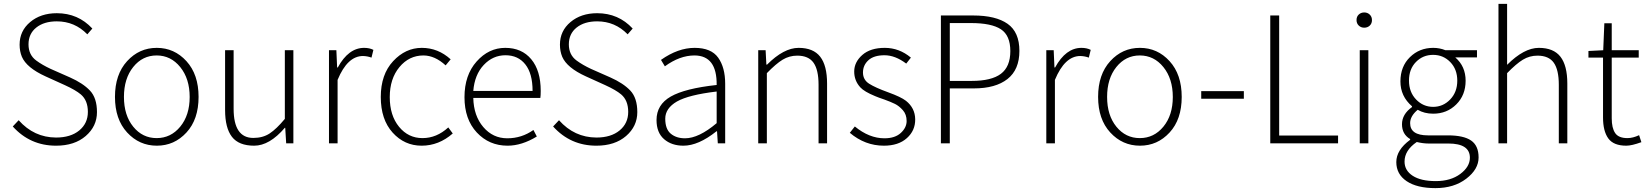

<svg xmlns="http://www.w3.org/2000/svg" viewBox="-20 -739 8494 990"><path d="M269 12.2Q135.3 12.2 45.9 -86.9L76.2 -119.1Q155.3 -30.3 269 -29.8Q344.2 -29.8 388.7 -66.4Q433.1 -103 433.1 -162.1Q433.1 -221.2 397 -252Q369.6 -274.9 314.9 -299.8L214.8 -345.2Q117.2 -389.6 92.8 -446.3Q81.1 -474.6 81.1 -508.8Q81.1 -579.6 135.5 -625.2Q189.9 -670.9 272.9 -670.9Q382.8 -670.9 456.1 -591.8L430.2 -562Q365.2 -628.9 272.9 -628.9Q207 -628.9 167 -596.9Q127 -564.9 127 -510.3Q127 -456.1 167 -426.8Q198.2 -403.8 241.2 -383.8L340.8 -339.8Q407.7 -310.1 443.8 -272Q480 -233.9 480 -160.9Q480 -87.9 422.1 -37.8Q364.3 12.2 269 12.2Z M667 -85.7Q714.8 -26.9 787.8 -26.9Q860.8 -26.9 909.4 -85.9Q958 -145 958 -239Q958 -333 909.4 -393.1Q860.8 -453.1 787.8 -453.1Q714.8 -453.1 667 -393.6Q619.1 -334 619.1 -239.3Q619.1 -144.5 667 -85.7ZM941.4 -55.7Q878.9 12.2 788.6 12.2Q698.2 12.2 635.5 -55.9Q572.8 -124 572.8 -239.5Q572.8 -355 635.3 -423.6Q697.8 -492.2 788.3 -492.2Q878.9 -492.2 941.4 -423.6Q1003.9 -355 1003.9 -239.3Q1003.9 -123.5 941.4 -55.7Z M1184.6 -178.2Q1184.6 -27.8 1286.1 -27.8Q1335.4 -27.8 1370.6 -51Q1405.8 -74.2 1448.7 -126V-480H1492.7V0H1455.6L1450.7 -80.1H1448.7Q1369.6 12.2 1290.5 12.2Q1211.4 12.2 1176 -33.4Q1140.6 -79.1 1140.6 -171.9V-480H1184.6Z M1676.3 0V-480H1714.4L1718.3 -391.1H1721.7Q1776.9 -492.2 1857.4 -492.2Q1885.3 -492.2 1905.3 -481.9L1895.5 -441.9Q1874.5 -449.7 1851.6 -450.2Q1771.5 -450.2 1720.7 -327.1V0Z M2303.7 -433.1 2277.8 -401.9Q2222.7 -452.6 2163.6 -453.1Q2089.4 -453.1 2039.6 -393.1Q1989.7 -333 1989.7 -238.3Q1989.7 -143.6 2037.6 -85.2Q2085.4 -26.9 2158.4 -26.9Q2231.4 -26.9 2291.5 -82L2314.5 -50.8Q2242.7 12.2 2154.1 12.2Q2065.4 12.2 2004.4 -55.4Q1943.4 -123 1943.4 -239Q1943.4 -355 2007.1 -423.6Q2070.8 -492.2 2154.8 -492.2Q2238.8 -492.2 2303.7 -433.1Z M2726.1 -270Q2726.1 -359.9 2688.7 -407Q2651.4 -454.1 2586.4 -454.1Q2521.5 -454.1 2474.4 -404.1Q2427.2 -354 2420.4 -270ZM2597.2 12.2Q2502 12.2 2438.5 -55.9Q2375 -124 2375 -237.8Q2375 -351.6 2437.5 -421.9Q2500 -492.2 2585.2 -492.2Q2670.4 -492.2 2719.2 -433.6Q2768.1 -375 2768.1 -270Q2768.1 -246.1 2766.1 -233.9H2420.4Q2422.4 -142.1 2471.9 -84Q2521.5 -25.9 2595.7 -25.9Q2669.9 -25.9 2730.5 -68.8L2748 -35.2Q2670.4 12.2 2597.2 12.2Z M3055.2 12.2Q2921.4 12.2 2832 -86.9L2862.3 -119.1Q2941.4 -30.3 3055.2 -29.8Q3130.4 -29.8 3174.8 -66.4Q3219.2 -103 3219.2 -162.1Q3219.2 -221.2 3183.1 -252Q3155.8 -274.9 3101.1 -299.8L3001 -345.2Q2903.3 -389.6 2878.9 -446.3Q2867.2 -474.6 2867.2 -508.8Q2867.2 -579.6 2921.6 -625.2Q2976.1 -670.9 3059.1 -670.9Q3168.9 -670.9 3242.2 -591.8L3216.3 -562Q3151.4 -628.9 3059.1 -628.9Q2993.2 -628.9 2953.1 -596.9Q2913.1 -564.9 2913.1 -510.3Q2913.1 -456.1 2953.1 -426.8Q2984.4 -403.8 3027.3 -383.8L3127 -339.8Q3193.8 -310.1 3230 -272Q3266.1 -233.9 3266.1 -160.9Q3266.1 -87.9 3208.3 -37.8Q3150.4 12.2 3055.2 12.2Z M3512.2 -25.9Q3583 -25.9 3675.3 -104V-267.1Q3531.2 -250 3470.7 -215.8Q3410.2 -180.7 3410.2 -127Q3410.2 -73.2 3438.7 -49.6Q3467.3 -25.9 3512.2 -25.9ZM3503.9 12.2Q3442.9 12.2 3404.1 -21.5Q3365.2 -55.2 3365.2 -120.1Q3365.2 -199.2 3438.7 -241.2Q3512.2 -283.2 3675.3 -300.8Q3677.2 -452.6 3561 -453.1Q3484.9 -453.1 3408.2 -397L3388.2 -430.2Q3476.1 -492.2 3561.5 -492.2Q3647 -492.2 3683.1 -441.7Q3719.2 -391.1 3719.2 -307.1V0H3681.2L3677.2 -62H3674.3Q3581.1 12.2 3503.9 12.2Z M3889.6 0V-480H3927.7L3931.6 -405.8H3935.1Q4021.5 -492.2 4097.7 -492.2Q4173.8 -492.2 4209.2 -446.5Q4244.6 -400.9 4244.6 -308.1V0H4200.7V-301.8Q4200.7 -378.9 4174.8 -415.5Q4148.9 -452.1 4090.8 -452.1Q4049.8 -452.1 4015.4 -431.2Q3981 -410.2 3934.1 -361.8V0Z M4537.6 12.2Q4440.4 12.2 4361.8 -54.2L4387.7 -86.9Q4461.9 -25.9 4540.5 -25.9Q4594.7 -25.9 4624.8 -53.5Q4654.8 -81.1 4654.8 -115Q4654.8 -148.9 4635.3 -170.9Q4615.7 -192.9 4594.2 -203.4Q4572.8 -213.9 4540.5 -225.6Q4508.3 -236.3 4492.7 -243.2Q4436 -266.6 4416.5 -288.1Q4384.3 -322.8 4384.5 -370.8Q4384.8 -418.9 4426.3 -455.6Q4467.8 -492.2 4542.2 -492.2Q4616.7 -492.2 4676.8 -441.9L4652.8 -411.1Q4595.7 -454.1 4540.8 -454.1Q4485.8 -454.1 4457.8 -428.5Q4429.7 -402.8 4429.7 -365.2Q4429.7 -327.6 4461.4 -307.4Q4493.2 -287.1 4559.3 -263.2Q4625.5 -239.3 4651.4 -219.2Q4698.2 -182.1 4699 -124Q4699.7 -65.9 4656.2 -26.9Q4612.8 12.2 4537.6 12.2Z M4877.4 -321.8H4990.2Q5092.3 -321.8 5140.9 -358.4Q5189.5 -395 5189.5 -475.6Q5189.5 -556.2 5140.9 -588.1Q5092.3 -620.1 4986.3 -620.1H4877.4ZM4831.5 0V-659.2H4997.6Q5114.7 -659.2 5175.5 -616.2Q5236.3 -573.2 5236.3 -476.6Q5236.3 -379.9 5174.8 -331.5Q5113.3 -283.2 5001.5 -283.2H4877.4V0Z M5375 0V-480H5413.1L5417 -391.1H5420.4Q5475.6 -492.2 5556.2 -492.2Q5584 -492.2 5604 -481.9L5594.2 -441.9Q5573.2 -449.7 5550.3 -450.2Q5470.2 -450.2 5419.4 -327.1V0Z M5736.3 -85.7Q5784.2 -26.9 5857.2 -26.9Q5930.2 -26.9 5978.8 -85.9Q6027.3 -145 6027.3 -239Q6027.3 -333 5978.8 -393.1Q5930.2 -453.1 5857.2 -453.1Q5784.2 -453.1 5736.3 -393.6Q5688.5 -334 5688.5 -239.3Q5688.5 -144.5 5736.3 -85.7ZM6010.7 -55.7Q5948.2 12.2 5857.9 12.2Q5767.6 12.2 5704.8 -55.9Q5642.1 -124 5642.1 -239.5Q5642.1 -355 5704.6 -423.6Q5767.1 -492.2 5857.7 -492.2Q5948.2 -492.2 6010.7 -423.6Q6073.2 -355 6073.2 -239.3Q6073.2 -123.5 6010.7 -55.7Z M6173.8 -230V-269H6393.6V-230Z M6529.8 0V-659.2H6575.7V-40H6879.4V0Z M7042.7 -606.9Q7031.2 -596.2 7014.4 -596.2Q6997.6 -596.2 6986.1 -607.2Q6974.6 -618.2 6974.6 -635.7Q6974.6 -653.3 6986.1 -664.1Q6997.6 -674.8 7014.4 -674.8Q7031.2 -674.8 7042.7 -663.8Q7054.2 -652.8 7054.2 -635.3Q7054.2 -617.7 7042.7 -606.9ZM6991.2 0V-480H7035.6V0Z M7559.1 74.2Q7559.1 1 7447.8 1H7344.7Q7317.9 1 7285.2 -6.8Q7222.2 36.1 7222.2 94.2Q7222.2 140.1 7264.4 167.5Q7306.6 194.8 7383.3 194.8Q7460 194.8 7509.5 158Q7559.1 121.1 7559.1 74.2ZM7281.7 -226.1Q7318.4 -188 7369.6 -188Q7420.9 -188 7457.5 -226.1Q7494.1 -264.2 7494.1 -323Q7494.1 -381.8 7458 -418.9Q7421.9 -456.1 7369.4 -456.1Q7316.9 -456.1 7281 -419.4Q7245.1 -382.8 7245.1 -323.5Q7245.1 -264.2 7281.7 -226.1ZM7251 -18.1V-22Q7209 -46.9 7209 -98.4Q7209 -149.9 7260.7 -187V-190.9Q7200.7 -242.7 7200.9 -319.6Q7201.2 -396.5 7250 -444.3Q7298.8 -492.2 7370.1 -492.2Q7403.3 -492.2 7433.1 -480H7595.7V-442.9H7483.9Q7537.1 -397 7537.1 -322.8Q7537.1 -248.5 7489 -200.7Q7440.9 -152.8 7370.1 -152.8Q7324.2 -152.8 7290 -172.9Q7251 -140.6 7251 -104Q7251 -41 7342.8 -41H7445.8Q7526.9 -41 7565.4 -14.4Q7604 12.2 7604 73Q7604 133.8 7540.5 182.4Q7477.1 231 7381.6 231Q7286.1 231 7232.9 195.1Q7179.7 159.2 7179.7 96.7Q7179.7 34.2 7251 -18.1Z M7706.5 0V-719.2H7751V-404.8Q7838.4 -492.2 7914.6 -492.2Q7990.7 -492.2 8026.1 -446.5Q8061.5 -400.9 8061.5 -308.1V0H8017.6V-301.8Q8017.6 -378.9 7991.7 -415.5Q7965.8 -452.1 7907.7 -452.1Q7866.7 -452.1 7832.3 -431.2Q7797.9 -410.2 7751 -361.8V0Z M8365.7 12.2Q8299.8 12.2 8272.7 -25.4Q8245.6 -63 8245.6 -132.8V-441.9H8170.4V-476.1L8246.6 -480L8252.4 -619.1H8290.5V-480H8429.7V-441.9H8290.5V-128.9Q8290.5 -79.1 8308.1 -53Q8325.7 -26.9 8371.6 -26.9Q8399.4 -26.9 8431.6 -42L8443.4 -5.9Q8393.6 12.2 8365.7 12.2Z"/></svg>

Font: SourceSansPro-Light
Style: Regular
Weight: 300
Designer: Paul D. Hunt
Foundry: Adobe Systems Incorporated
Version: Version 2.020;PS 2.0;hotconv 1.0.86;makeotf.lib2.5.63406